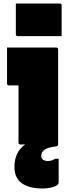

<svg xmlns="http://www.w3.org/2000/svg" viewBox="-20 -820 390 1090"><path d="M70 -800H319Q330 -800 330 -789V-615H81Q70 -615 70 -626ZM85 -11V-335H31Q20 -335 20 -346V-550H299Q310 -550 310 -539V0Q310 4 307.5 7Q305 10 293 12Q250 17 232 30.5Q214 44 214 65Q214 80 225 87Q236 94 251 94Q276 94 293 81H313V215Q313 231 285.5 240.5Q258 250 219 250Q145 250 103.5 220Q62 190 62 128Q62 84 78 52Q94 20 123 0H96Q85 0 85 -11Z"/></svg>

Font: Recursive Sn Lnr St XBk
Style: Regular
Weight: 1000
Version: Version 1.079;hotconv 1.0.112;makeotfexe 2.5.65598; ttfautoh